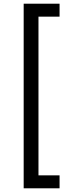

<svg xmlns="http://www.w3.org/2000/svg" viewBox="-20 -852 396 1038"><path d="M108 166V-832H302V-762H188V96H302V166Z"/></svg>

Font: Noto Sans Gujarati
Style: Regular
Weight: 400
Designer: Jelle Bosma - Monotype Design Team, Universal Thirst
Foundry: Monotype Imaging Inc.
Version: Version 2.102